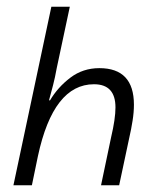

<svg xmlns="http://www.w3.org/2000/svg" viewBox="-20 -552 498 572"><path d="M20 0H75L93 -87Q139 -301 260 -301Q324 -301 324 -232Q324 -198 311 -143L281 0H335L365 -141Q371 -167 375 -192.5Q379 -218 379 -240Q379 -349 276 -349Q227 -349 189.5 -320.5Q152 -292 129 -253H126Q132 -275 138 -298Q144 -321 149 -349L188 -532H133Z"/></svg>

Font: Noto Sans Display SemiCondensed Light
Style: Italic
Weight: 300
Width: 4
Italic angle: -12°
Designer: Monotype Design Team
Foundry: Monotype Imaging Inc.
Version: Version 1.900